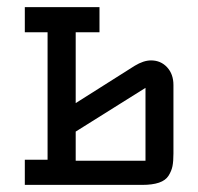

<svg xmlns="http://www.w3.org/2000/svg" viewBox="-20 -520 558 540"><path d="M49.8 0V-70.8H113.8V-429.2H49.8V-500H259.8V-429.2H192.9V-230L358.9 -335Q383.8 -350.1 404.8 -350.1Q432.1 -350.1 450 -330.8Q467.8 -311.5 467.8 -280.8V-87.9Q467.8 -66.4 465.1 -52.7Q462.4 -39.1 454.1 -25.9Q445.8 -12.7 427.2 -6.3Q408.7 0 379.9 0ZM192.9 -67.9H389.2V-272.9L192.9 -149.9Z"/></svg>

Font: Kelly Slab
Style: Regular
Weight: 400
Designer: Denis Masharov
Foundry: Denis Masharov
Version: Version 1.001